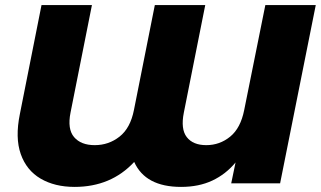

<svg xmlns="http://www.w3.org/2000/svg" viewBox="-20 -720 1260 754"><path d="M1220 -700 1080 0H888L905 -82Q867 -36 814 -11Q761 14 691 14Q551 14 507 -84Q416 14 273 14Q195 14 139.5 -18.5Q84 -51 61.5 -115Q39 -179 58 -272L143 -700H341L257 -278Q244 -213 271 -181.5Q298 -150 352 -150Q407 -150 449.5 -183.5Q492 -217 506 -288L588 -700H786L702 -278Q689 -213 713.5 -181.5Q738 -150 790 -150Q843 -150 884 -183.5Q925 -217 939 -288L1022 -700Z"/></svg>

Font: Montserrat ExtraBold
Style: Italic
Weight: 800
Italic angle: -11.3°
Designer: Julieta Ulanovsky
Foundry: Julieta Ulanovsky
Version: Version 9.000; ttfautohint (v1.8.4.7-5d5b)